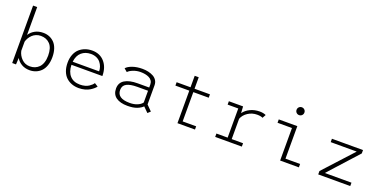

<svg xmlns="http://www.w3.org/2000/svg" viewBox="-14 -1651 4999 2513"><g transform="rotate(20 2485.0 -394.5)"><path d="M139 0V-800H196V-411.5Q225 -457.5 274.2 -484.2Q323.5 -511 388.5 -511Q434 -511 472.8 -495.5Q511.5 -480 542 -449.2Q572.5 -418.5 590 -367.8Q607.5 -317 607.5 -251Q607.5 -185 589.5 -133.8Q571.5 -82.5 540.2 -51.5Q509 -20.5 469.2 -4.8Q429.5 11 384 11Q319.5 11 271.8 -16.8Q224 -44.5 196 -91.5V-71L192 0ZM371.5 -462.5Q337 -462.5 306.2 -449.8Q275.5 -437 254 -415.8Q232.5 -394.5 217.8 -369.8Q203 -345 196 -318.5V-191Q209.5 -129 255.5 -83.2Q301.5 -37.5 369 -37.5Q407 -37.5 439 -50.2Q471 -63 495.8 -88.2Q520.5 -113.5 534.5 -155Q548.5 -196.5 548.5 -251Q548.5 -359 500 -410.8Q451.5 -462.5 371.5 -462.5Z M1295.5 -92.5Q1284.5 -77.5 1266.5 -61.8Q1248.5 -46 1220.8 -28.5Q1193 -11 1152.8 0Q1112.5 11 1067.5 11Q1014 11 969 -5.8Q924 -22.5 890.2 -54.5Q856.5 -86.5 837.5 -137.2Q818.5 -188 818.5 -252.5Q818.5 -317 838.8 -367.5Q859 -418 894 -449Q929 -480 973.8 -496Q1018.5 -512 1069.5 -512Q1178 -512 1242.2 -437.8Q1306.5 -363.5 1306.5 -243.5H876Q878 -146.5 927.8 -92Q977.5 -37.5 1067.5 -37.5Q1104.5 -37.5 1136.5 -46.2Q1168.5 -55 1189.8 -69.2Q1211 -83.5 1224.8 -96.8Q1238.5 -110 1246.5 -123.5ZM1069 -464.5Q991.5 -464.5 939.2 -419.5Q887 -374.5 877.5 -286.5H1245.5Q1245.5 -318.5 1234.8 -349.2Q1224 -380 1203.2 -406.2Q1182.5 -432.5 1147.8 -448.5Q1113 -464.5 1069 -464.5Z M2025.5 10 1957 -58Q1930.5 -30 1879 -9.5Q1827.5 11 1746.5 11Q1644.5 11 1587.2 -30Q1530 -71 1530 -152.5Q1530 -232.5 1594 -272.2Q1658 -312 1774 -312H1934V-352.5Q1934 -383 1919.5 -405.2Q1905 -427.5 1879.8 -440Q1854.5 -452.5 1824.8 -458.2Q1795 -464 1760.5 -464Q1707.5 -464 1658.8 -445Q1610 -426 1589 -401.5L1545 -438.5Q1571 -469.5 1631.2 -490.8Q1691.5 -512 1769 -512Q1812.5 -512 1851 -503.2Q1889.5 -494.5 1921 -477.2Q1952.5 -460 1971 -430.8Q1989.5 -401.5 1989.5 -363.5V-96.5L2062 -23.5ZM1760.5 -35Q1823 -35 1868.2 -54.5Q1913.5 -74 1934 -103.5V-267H1784Q1687.5 -267 1637.2 -240.5Q1587 -214 1587 -152.5Q1587 -35 1760.5 -35Z M2497 -45H2685V0H2441V-453H2247.5V-500H2441V-660H2497V-500H2711.5V-453H2497Z M3179.5 -47H3337.5V0H2966.5V-47H3123V-453H2975V-500H3173L3178.5 -408Q3212.5 -455.5 3271.8 -483.8Q3331 -512 3402 -512Q3452.5 -512 3489.5 -495L3462.5 -446.5Q3455 -452 3434.2 -456.8Q3413.5 -461.5 3386 -461.5Q3314 -461.5 3257.2 -424Q3200.5 -386.5 3179.5 -330Z M3900.5 -643.5Q3877.5 -643.5 3861.8 -659.2Q3846 -675 3846 -698Q3846 -721 3861.8 -736.8Q3877.5 -752.5 3900.5 -752.5Q3923 -752.5 3939 -736.8Q3955 -721 3955 -698Q3955 -675 3939 -659.2Q3923 -643.5 3900.5 -643.5ZM3928.5 -47H4132V0H3871V-453H3670V-500H3928.5Z M4476 -47H4847.5V0H4401.5V-47L4773 -453H4410.5V-500H4843.5V-453Z"/></g></svg>

Font: League Mono UltraLight
Style: Regular
Weight: 200
Width: 6
Designer: Tyler Finck
Foundry: The League of Moveable Type / Tyler Finck
Version: Version 2.210